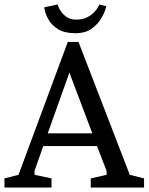

<svg xmlns="http://www.w3.org/2000/svg" viewBox="-29 -841 666 861"><path d="M229 -821Q229 -821 233 -810.5Q237 -800 246.5 -787Q256 -774 272 -763.5Q288 -753 313 -753Q342 -753 362 -763.5Q382 -774 394 -787Q406 -800 411.5 -810.5Q417 -821 417 -821L448 -813Q448 -813 442 -794.5Q436 -776 421 -752.5Q406 -729 379 -710.5Q352 -692 310 -692Q261 -692 232.5 -709.5Q204 -727 190.5 -750Q177 -773 173 -790.5Q169 -808 169 -808ZM-9 -41 54 -57 275 -653H323L553 -57L617 -41V0H378V-41L449 -57V-75L406 -186H165L126 -75V-57L202 -41V0H-9ZM385 -243 288 -500 284 -511 282 -516 276 -498 185 -243Z"/></svg>

Font: Faustina VF Beta
Style: Regular
Weight: 400
Designer: Alfonso Garcia
Foundry: Omnibus-Type
Version: Version 1.006